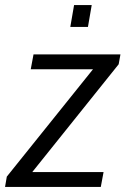

<svg xmlns="http://www.w3.org/2000/svg" viewBox="-37 -742 498 762"><path d="M-17 0 -10 -41 332 -467H85L96 -526H441L434 -487L91 -59H374L363 0ZM242 -635 257 -722H327L312 -635Z"/></svg>

Font: Archivo SemiCondensed Light
Style: Italic
Weight: 300
Width: 4
Italic angle: -10°
Designer: Hector Gatti
Foundry: Omnibus-Type
Version: Version 2.001